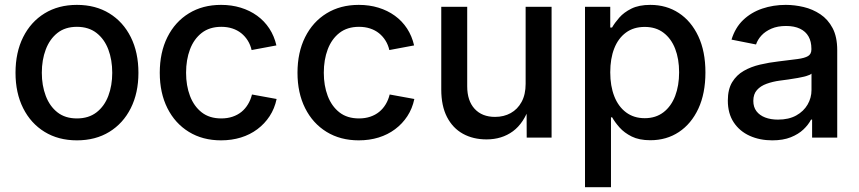

<svg xmlns="http://www.w3.org/2000/svg" viewBox="-20 -567 3538 791"><path d="M296.9 11.2Q220.7 11.2 163.8 -23.7Q106.9 -58.6 75.4 -121.3Q43.9 -184.1 43.9 -267.1Q43.9 -351.1 75.4 -414.1Q106.9 -477.1 163.8 -512Q220.7 -546.9 296.9 -546.9Q373.5 -546.9 430.4 -512Q487.3 -477.1 518.8 -414.1Q550.3 -351.1 550.3 -267.1Q550.3 -184.1 518.8 -121.3Q487.3 -58.6 430.4 -23.7Q373.5 11.2 296.9 11.2ZM296.9 -79.1Q345.2 -79.1 377.7 -104.2Q410.2 -129.4 426.3 -172.1Q442.4 -214.8 442.4 -267.1Q442.4 -320.3 426.3 -363Q410.2 -405.8 377.7 -431.2Q345.2 -456.5 296.9 -456.5Q248.5 -456.5 216.6 -431.2Q184.6 -405.8 168.5 -363Q152.3 -320.3 152.3 -267.1Q152.3 -214.8 168.5 -172.1Q184.6 -129.4 216.6 -104.2Q248.5 -79.1 296.9 -79.1Z M890.6 11.2Q814.9 11.2 758.1 -23.7Q701.2 -58.6 669.7 -121.3Q638.2 -184.1 638.2 -267.1Q638.2 -351.1 669.7 -414.1Q701.2 -477.1 758.1 -512Q814.9 -546.9 890.6 -546.9Q934.1 -546.9 971.7 -535.4Q1009.3 -523.9 1039.3 -502.2Q1069.3 -480.5 1089.6 -449.5Q1109.9 -418.5 1118.7 -379.9L1016.6 -360.8Q1011.7 -382.3 1000.7 -399.9Q989.7 -417.5 973.9 -430.2Q958 -442.9 937.3 -449.7Q916.5 -456.5 891.6 -456.5Q843.3 -456.5 811 -431.4Q778.8 -406.2 762.7 -363.5Q746.6 -320.8 746.6 -267.1Q746.6 -214.4 762.7 -171.9Q778.8 -129.4 810.8 -104.2Q842.8 -79.1 891.6 -79.1Q917 -79.1 938 -86.2Q959 -93.3 974.9 -106.2Q990.7 -119.1 1001.7 -137.5Q1012.7 -155.8 1018.1 -177.7L1119.6 -159.2Q1111.3 -119.6 1090.8 -88.4Q1070.3 -57.1 1040.3 -34.7Q1010.3 -12.2 972.4 -0.5Q934.6 11.2 890.6 11.2Z M1458 11.2Q1382.3 11.2 1325.4 -23.7Q1268.6 -58.6 1237.1 -121.3Q1205.6 -184.1 1205.6 -267.1Q1205.6 -351.1 1237.1 -414.1Q1268.6 -477.1 1325.4 -512Q1382.3 -546.9 1458 -546.9Q1501.5 -546.9 1539.1 -535.4Q1576.7 -523.9 1606.7 -502.2Q1636.7 -480.5 1657 -449.5Q1677.2 -418.5 1686 -379.9L1584 -360.8Q1579.1 -382.3 1568.1 -399.9Q1557.1 -417.5 1541.3 -430.2Q1525.4 -442.9 1504.6 -449.7Q1483.9 -456.5 1459 -456.5Q1410.6 -456.5 1378.4 -431.4Q1346.2 -406.2 1330.1 -363.5Q1314 -320.8 1314 -267.1Q1314 -214.4 1330.1 -171.9Q1346.2 -129.4 1378.2 -104.2Q1410.2 -79.1 1459 -79.1Q1484.4 -79.1 1505.4 -86.2Q1526.4 -93.3 1542.2 -106.2Q1558.1 -119.1 1569.1 -137.5Q1580.1 -155.8 1585.4 -177.7L1687 -159.2Q1678.7 -119.6 1658.2 -88.4Q1637.7 -57.1 1607.7 -34.7Q1577.6 -12.2 1539.8 -0.5Q1502 11.2 1458 11.2Z M1984.4 7.3Q1929.2 7.3 1887.2 -15.9Q1845.2 -39.1 1821.5 -85Q1797.9 -130.9 1797.9 -198.2V-539.1H1904.8V-211.4Q1904.8 -151.9 1935.3 -118.7Q1965.8 -85.4 2019.5 -85.4Q2055.7 -85.4 2084 -101.1Q2112.3 -116.7 2128.9 -147.2Q2145.5 -177.7 2145.5 -221.7V-539.1H2252.4V0H2149.9L2149.4 -132.3H2163.1Q2138.7 -59.6 2093 -26.1Q2047.4 7.3 1984.4 7.3Z M2390.1 204.1V-539.1H2494.1V-453.6H2501.5Q2512.7 -473.1 2531.5 -494.6Q2550.3 -516.1 2581.3 -531.5Q2612.3 -546.9 2659.2 -546.9Q2725.6 -546.9 2776.6 -513.4Q2827.6 -480 2856.9 -417.7Q2886.2 -355.5 2886.2 -268.6Q2886.2 -182.1 2857.2 -119.6Q2828.1 -57.1 2777.1 -23.2Q2726.1 10.7 2659.2 10.7Q2613.3 10.7 2582.5 -4.6Q2551.8 -20 2532.5 -41.7Q2513.2 -63.5 2502 -83.5H2497.1V204.1ZM2636.2 -80.1Q2681.6 -80.1 2713.4 -104.5Q2745.1 -128.9 2761.5 -171.6Q2777.8 -214.4 2777.8 -269Q2777.8 -324.2 2761.5 -366.2Q2745.1 -408.2 2713.6 -432.1Q2682.1 -456.1 2636.2 -456.1Q2590.3 -456.1 2558.6 -432.6Q2526.9 -409.2 2510.5 -367.4Q2494.1 -325.7 2494.1 -269Q2494.1 -212.9 2510.7 -170.4Q2527.3 -127.9 2559.3 -104Q2591.3 -80.1 2636.2 -80.1Z M3161.6 11.2Q3109.9 11.2 3068.4 -7.6Q3026.9 -26.4 3002.7 -63Q2978.5 -99.6 2978.5 -152.8Q2978.5 -198.7 2996.3 -228.3Q3014.2 -257.8 3043.9 -274.9Q3073.7 -292 3111.1 -300.8Q3148.4 -309.6 3187.5 -314Q3235.8 -319.8 3265.4 -323.7Q3294.9 -327.6 3308.8 -335.9Q3322.8 -344.2 3322.8 -363.3V-366.2Q3322.8 -396 3311 -416.7Q3299.3 -437.5 3275.9 -448.7Q3252.4 -460 3218.3 -460Q3183.6 -460 3158.2 -449Q3132.8 -438 3116.9 -420.7Q3101.1 -403.3 3094.7 -383.8L2993.7 -403.8Q3008.8 -453.1 3041.7 -484.6Q3074.7 -516.1 3120.1 -531.5Q3165.5 -546.9 3217.3 -546.9Q3253.4 -546.9 3290.8 -538.1Q3328.1 -529.3 3359.6 -508.3Q3391.1 -487.3 3410.2 -451.2Q3429.2 -415 3429.2 -360.4V0H3325.7V-74.2H3321.3Q3310.5 -53.2 3290 -33.7Q3269.5 -14.2 3237.8 -1.5Q3206.1 11.2 3161.6 11.2ZM3185.1 -74.2Q3229.5 -74.2 3260.3 -91.3Q3291 -108.4 3307.1 -136.2Q3323.2 -164.1 3323.2 -195.8V-263.7Q3317.9 -258.3 3302.2 -253.9Q3286.6 -249.5 3266.6 -245.8Q3246.6 -242.2 3227.1 -239.5Q3207.5 -236.8 3192.9 -234.9Q3163.6 -231 3138.4 -221.9Q3113.3 -212.9 3098.4 -196Q3083.5 -179.2 3083.5 -151.4Q3083.5 -126 3096.4 -108.9Q3109.4 -91.8 3132.3 -83Q3155.3 -74.2 3185.1 -74.2Z"/></svg>

Font: Inter 18pt Medium
Style: Regular
Weight: 500
Designer: Rasmus Andersson
Foundry: rsms
Version: Version 4.001;git-66647c0bb